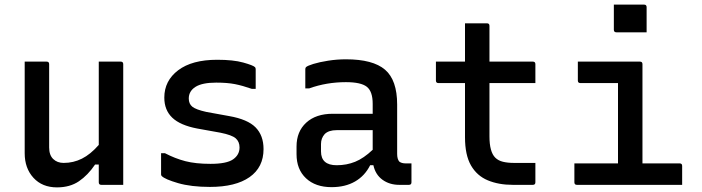

<svg xmlns="http://www.w3.org/2000/svg" viewBox="-20 -801 3040 832"><path d="M182 -534Q193 -534 193 -523V-162Q193 -129 210.5 -112Q228 -95 256 -95Q298 -95 335 -113.5Q372 -132 408 -173V-534H503Q514 -534 514 -523V0H419Q408 0 408 -11V-88H392Q361 -42 322 -15.5Q283 11 227 11Q163 11 125 -30.5Q87 -72 87 -137V-534Z M892 -91Q962 -91 990 -110.5Q1018 -130 1018 -162Q1018 -187 1001.5 -201.5Q985 -216 935 -226L835 -244Q761 -258 726.5 -291Q692 -324 692 -378Q692 -451 752 -496.5Q812 -542 921 -542Q991 -542 1034 -530Q1077 -518 1085 -510Q1088 -507 1088 -501V-416H1071Q1031 -430 998 -436.5Q965 -443 917 -443Q856 -443 827 -424.5Q798 -406 798 -374Q798 -351 813.5 -338.5Q829 -326 874 -316L973 -298Q1053 -284 1087.5 -249Q1122 -214 1122 -155Q1122 -76 1061.5 -33.5Q1001 9 890 9Q808 9 751.5 -7.5Q695 -24 681 -38Q678 -41 678 -45V-137H695Q739 -114 783.5 -102.5Q828 -91 892 -91Z M1701 -348V-134Q1701 -112 1710 -101Q1720 -93 1737 -93H1763V-11Q1763 0 1752 0H1710Q1668 0 1637.5 -22Q1607 -44 1598 -85H1584Q1561 -39 1518.5 -14.5Q1476 10 1417 10Q1347 10 1306 -28.5Q1265 -67 1265 -133V-166Q1265 -231 1307 -269.5Q1349 -308 1422 -308H1595V-351Q1595 -405 1569.5 -425Q1544 -445 1479 -445Q1395 -445 1320 -418H1303V-501Q1303 -507 1306 -510Q1312 -516 1338 -524Q1364 -532 1402 -538Q1440 -544 1479 -544Q1596 -544 1648.5 -499Q1701 -454 1701 -348ZM1371 -145Q1371 -85 1439 -85Q1482 -85 1519 -100Q1556 -115 1595 -152V-237H1439Q1404 -237 1387 -220Q1371 -202 1371 -177Z M2300 -95V-11Q2300 0 2289 0H2202Q2141 0 2094 -19.5Q2047 -39 2021 -84Q1995 -129 1995 -206V-441H1880Q1869 -441 1869 -452V-534H1995V-700H2090Q2101 -700 2101 -689V-534H2289Q2300 -534 2300 -523V-441H2101V-210Q2101 -143 2126 -118Q2139 -105 2159.5 -100Q2180 -95 2208 -95Z M2469 -93H2658V-441H2495Q2484 -441 2484 -452V-534H2753Q2764 -534 2764 -523V-93H2925Q2936 -93 2936 -82V0H2480Q2469 0 2469 -11ZM2640 -781H2771Q2782 -781 2782 -770V-661H2651Q2640 -661 2640 -672Z"/></svg>

Font: Recursive Mn Lnr St Med
Style: Regular
Weight: 500
Monospace: yes
Version: Version 1.079;hotconv 1.0.112;makeotfexe 2.5.65598; ttfautoh